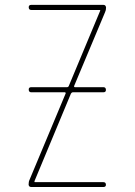

<svg xmlns="http://www.w3.org/2000/svg" viewBox="-20 -750 540 770"><path d="M98.6 -29.3 243.2 -375Q244.1 -376 243.2 -377.9Q242.2 -379.9 240.2 -379.9H105.5Q95.7 -379.9 95.2 -390.1Q94.7 -400.4 105.5 -400.4H249Q253.9 -400.4 255.9 -405.3L381.8 -707V-709Q381.8 -710 380.9 -710H105.5Q95.7 -710 95.2 -720.2Q94.7 -730.5 105.5 -730.5H394.5Q404.3 -730.5 405.3 -719.7Q405.3 -709 401.4 -701.2L277.3 -405.3Q276.4 -404.3 277.3 -402.3Q278.3 -400.4 280.3 -400.4H394.5Q404.3 -400.4 404.8 -390.1Q405.3 -379.9 394.5 -379.9H272.5Q267.6 -379.9 264.6 -375L118.2 -23.4V-21.5Q118.2 -20.5 119.1 -19.5H394.5Q404.3 -19.5 404.8 -9.8Q405.3 0 394.5 0H105.5Q95.7 0 94.7 -9.8Q94.7 -21.5 98.6 -29.3Z"/></svg>

Font: Rounded-L Mgen+ 2m thin
Style: Regular
Weight: 100
Designer: [Source Han Sans]
Ryoko NISHIZUKA  (kana & ideographs); Paul D. Hunt (Latin, Greek & Cyrillic); Wenlong ZHANG  (bopomofo
Version: Version 1.059.20150602